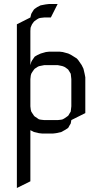

<svg xmlns="http://www.w3.org/2000/svg" viewBox="-20 -672 519 966"><path d="M64.9 273.9V-549.8L132.8 -584L137.2 -602.1L141.1 -608.9L149.9 -623L153.8 -627L167 -636.2L184.1 -645L210 -649.9L227.1 -651.9H270L235.8 -584H202.1L184.1 -582L175.8 -580.1L167 -575.2L153.8 -565.9L149.9 -562L141.1 -549.8L137.2 -541L133.8 -532.2L132.8 -516.1V-344.2L137.2 -359.9L142.1 -369.1L150.9 -381.8L154.8 -387.2L168 -395L185.1 -402.8L210.9 -410.2L228 -412.1H279.8L295.9 -410.2L323.2 -402.8L338.9 -395L366.2 -377.9L374 -369.1L391.1 -344.2L399.9 -326.2L405.8 -300.8L409.2 -283.2V-103L338.9 -67.9L335.9 -50.8L331.1 -43L323.2 -28.8L317.9 -24.9L305.2 -17.1L288.1 -7.8L262.2 -2L245.1 0H193.8L175.8 -2L150.9 -7.8L132.8 -17.1V240.2ZM132.8 -137.2 134.8 -120.1 137.2 -110.8 142.1 -103 150.9 -89.8 154.8 -85.9 168 -77.1 175.8 -71.8 185.1 -69.8 202.1 -67.9H271L288.1 -69.8L295.9 -71.8L305.2 -77.1L317.9 -85.9L323.2 -89.8L331.1 -103L335.9 -110.8L336.9 -120.1L338.9 -137.2V-273.9L336.9 -292L335.9 -300.8L331.1 -309.1L323.2 -321.8L317.9 -326.2L305.2 -335L295.9 -338.9L288.1 -340.8L271 -344.2H202.1L185.1 -340.8L175.8 -338.9L168 -335L154.8 -326.2L150.9 -321.8L142.1 -309.1L137.2 -300.8L134.8 -292L132.8 -273.9Z"/></svg>

Font: Petahja
Style: Regular
Weight: 400
Designer: T. Christopher White
Version: Version 1.1